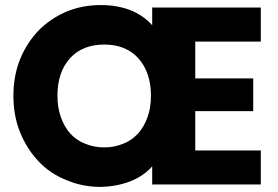

<svg xmlns="http://www.w3.org/2000/svg" viewBox="-20 -732 1103 762"><path d="M984.9 -291H754.9V-134.8H1015.1V0H584V-71.8Q547.9 -31.2 494.1 -11.2Q441.9 8.3 379.9 9.8Q306.6 9.8 244.1 -17.1Q179.7 -42.5 133.8 -90.8Q86.4 -140.6 60.1 -206.1Q33.2 -271.5 33.2 -352.1Q33.2 -431.2 60.1 -498Q86.4 -562 133.8 -611.8Q180.7 -658.7 244.1 -686Q307.6 -711.9 379.9 -711.9Q443.4 -711.9 494.1 -692.9Q547.4 -672.9 584 -631.8V-702.1H1015.1V-566.9H754.9V-420.9H984.9ZM208 -352.1Q208 -305.7 221.2 -268.1Q235.4 -228.5 257.8 -203.1Q282.7 -175.3 316.9 -162.1Q352.5 -147 394 -147Q434.6 -147 470.2 -162.1Q501.5 -173.8 528.8 -203.1Q552.2 -229.5 565.9 -268.1Q579.1 -305.2 579.1 -352.1Q579.1 -444.8 528.8 -501Q479 -555.2 394 -555.2Q307.6 -555.2 257.8 -501Q208 -445.3 208 -352.1Z"/></svg>

Font: PoppinsZ
Style: Bold
Weight: 700
Designer: Ninad Kale (Devanagari), Jonny Pinhorn (Latin)
Foundry: Indian Type Foundry
Version: Version 3.002;FEAKit 1.0